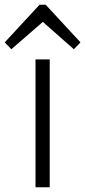

<svg xmlns="http://www.w3.org/2000/svg" viewBox="-60 -791 360 811"><path d="M150 -540V0H90V-540ZM-40 -612 107 -771H133L280 -612L252 -583L109 -709H133L-12 -583Z"/></svg>

Font: Pathway Extreme 8pt Thin
Style: Regular
Weight: 100
Version: Version 1.001;gftools[0.9.26]